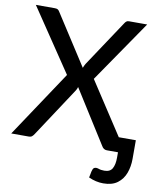

<svg xmlns="http://www.w3.org/2000/svg" viewBox="-96 -795 886 1053"><g transform="rotate(10 347.0 -268.0)"><path d="M551 182Q510 182 469.5 163.5L472.5 149Q476 126.5 480.8 115.8Q485.5 105 499.5 105Q504.5 105 512.5 107.5Q525 112.5 545 112.5Q577 112.5 589.2 90.5Q601.5 68.5 601.5 30V0H539.5Q520.5 0 510 -19.5L324 -314.5Q321 -303 315 -294L134.5 -19.5Q130 -12 123.2 -6Q116.5 0 106.5 0H7L252.5 -369L17.5 -718H123Q134.5 -718 140 -714.5Q145.5 -711 149.5 -704L331 -422.5Q335 -434 342 -446L512 -702Q516.5 -709.5 522 -713.8Q527.5 -718 536 -718H637.5L401 -373.5L591.5 -82H686.5V22.5Q686.5 64.5 673.2 100.8Q660 137 630.2 159.5Q600.5 182 551 182Z"/></g></svg>

Font: Verano Sans Medium
Style: Regular
Weight: 500
Designer: Lukasz Dziedzic with Adam Twardoch and Botio Nikoltchev
Foundry: tyPoland Lukasz Dziedzic
Version: Version 3.001;December 28, 2019;FontCreator 12.0.0.2547 64-b